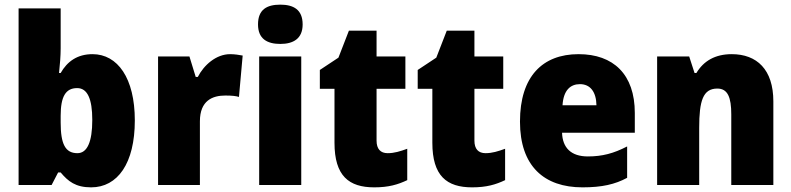

<svg xmlns="http://www.w3.org/2000/svg" viewBox="-20 -796 3405 826"><path d="M241 -588V-760H60V0H202L230 -54H241C273 -16 305 10 372 10C486 10 560 -93 560 -278C560 -460 486 -563 378 -563C312 -563 269 -531 241 -482H234C238 -520 241 -556 241 -588ZM312 -417C356 -417 377 -371 377 -280C377 -185 355 -137 313 -137C260 -137 241 -178 241 -269V-298C241 -380 262 -417 312 -417Z M970 -563C910 -563 857 -516 831 -465H822L795 -553H660V0H840V-274C840 -364 895 -385 949 -385C978 -385 995 -383 1008 -379L1024 -557C1009 -560 988 -563 970 -563Z M1186 -776C1128 -776 1090 -755 1090 -691C1090 -629 1129 -607 1186 -607C1241 -607 1282 -629 1282 -691C1282 -755 1242 -776 1186 -776ZM1276 -553H1095V0H1276Z M1648 -137C1617 -137 1600 -155 1600 -191V-414H1724V-553H1600V-664H1481L1436 -548L1356 -495V-414H1419V-182C1419 -39 1481 10 1590 10C1652 10 1692 -2 1732 -21V-156C1702 -145 1676 -137 1648 -137Z M2069 -137C2038 -137 2021 -155 2021 -191V-414H2145V-553H2021V-664H1902L1857 -548L1777 -495V-414H1840V-182C1840 -39 1902 10 2011 10C2073 10 2113 -2 2153 -21V-156C2123 -145 2097 -137 2069 -137Z M2469 -563C2314 -563 2217 -467 2217 -273C2217 -81 2321 10 2486 10C2570 10 2626 -3 2678 -31V-166C2620 -136 2571 -123 2509 -123C2436 -123 2400 -161 2398 -225H2711V-310C2711 -476 2619 -563 2469 -563ZM2475 -434C2520 -434 2545 -400 2546 -343H2400C2404 -408 2434 -434 2475 -434Z M3128 -563C3057 -563 3007 -534 2976 -482H2968L2945 -553H2807V0H2988V-246C2988 -362 3004 -415 3066 -415C3111 -415 3126 -377 3126 -304V0H3307V-360C3307 -497 3236 -563 3128 -563Z"/></svg>

Font: Noto Sans Arabic UI SmCn Bk
Style: Regular
Weight: 900
Width: 4
Designer: Monotype Design Team, Nadine Chahine and Nizar Qandah
Foundry: Monotype Imaging Inc.
Version: Version 2.010